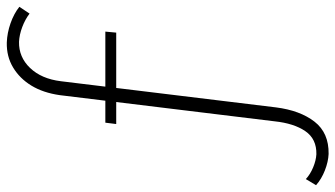

<svg xmlns="http://www.w3.org/2000/svg" viewBox="-358 -561 987 565"><g transform="rotate(-90 135.5 -278.5)"><path d="M-35 195Q-58 194 -83.5 184Q-109 174 -127 158L-109 128Q-95 141 -74.5 149.5Q-54 158 -36 159Q9 160 32 126.5Q55 93 61 36L138 -596Q145 -645 166 -679.5Q187 -714 219.5 -733.5Q252 -753 293 -752Q321 -751 349.5 -741Q378 -731 398 -715L378 -685Q361 -698 338.5 -706.5Q316 -715 295 -716Q250 -717 218 -683.5Q186 -650 179 -593L102 40Q93 111 60 153.5Q27 196 -35 195ZM53 -430 57 -462H325L322 -430Z"/></g></svg>

Font: Alexandria ExtraLight
Style: Regular
Weight: 250
Designer: Mohamed Gaber
Foundry: Kief Type Foundry
Version: Version 5.100